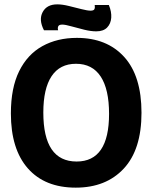

<svg xmlns="http://www.w3.org/2000/svg" viewBox="-20 -848 700 882"><path d="M328 14Q186 14 108 -74.5Q30 -163 30 -327Q30 -444 68 -521Q106 -598 174.5 -636Q243 -674 333 -674Q471 -674 550.5 -586.5Q630 -499 630 -330Q630 -161 548.5 -73.5Q467 14 328 14ZM332 -106Q481 -106 481 -325Q481 -438 442.5 -496.5Q404 -555 329 -555Q255 -555 217 -498Q179 -441 179 -331Q179 -106 332 -106ZM422 -704Q398 -704 367 -711.5Q336 -719 308 -727Q280 -735 266 -735Q251 -735 247.5 -727Q244 -719 247 -709H182Q157 -757 176 -792.5Q195 -828 243 -828Q266 -828 296.5 -820.5Q327 -813 354.5 -806Q382 -799 396 -799Q411 -799 414 -806.5Q417 -814 415 -825H480Q493 -794 491 -766.5Q489 -739 472 -721.5Q455 -704 422 -704Z"/></svg>

Font: Bricolage Grotesque 96pt Bricolage Grotesque 48pt Regular
Style: Bold
Weight: 700
Designer: Mathieu Triay
Foundry: Atelier Triay
Version: Version 1.001; ttfautohint (v1.8.4.7-5d5b);gftools[0.9.33.de